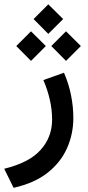

<svg xmlns="http://www.w3.org/2000/svg" viewBox="-39 -624 415 910"><path d="M120.1 -533.7 189.9 -603.5 260.3 -533.7 189.9 -463.4ZM204.1 -405.8 273.9 -475.6 344.2 -405.8 273.9 -335.4ZM38.1 -405.8 107.9 -475.6 178.2 -405.8 107.9 -335.4ZM264.2 -279.3Q286.6 -228 297.6 -173.1Q308.6 -118.2 308.6 -64.9Q308.6 10.7 278.8 78.1Q249 145.5 186.5 194.8Q124 244.1 25.4 266.1L-19 175.8Q99.6 147 153.8 86.2Q208 25.4 208 -57.1Q208 -147.5 166.5 -244.6Z"/></svg>

Font: Vazir Medium UI
Style: Medium-UI
Weight: 500
Designer: Saber Rastikerdar
Foundry: Saber Rastikerdar
Version: Version 30.0.0